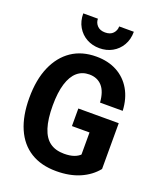

<svg xmlns="http://www.w3.org/2000/svg" viewBox="-171 -1055 974 1170"><g transform="rotate(20 316.5 -470.0)"><path d="M336 10Q238 10 169.5 -32.5Q101 -75 65.5 -156.5Q30 -238 30 -354Q30 -472 66.5 -556Q103 -640 169.5 -685Q236 -730 329 -730Q406 -730 463.5 -699Q521 -668 554.5 -610.5Q588 -553 592 -474H445Q440 -544 409 -578.5Q378 -613 326 -613Q280 -613 247.5 -585Q215 -557 197.5 -500.5Q180 -444 180 -359Q180 -272 198 -215.5Q216 -159 252.5 -132.5Q289 -106 345 -106Q383 -106 409.5 -115.5Q436 -125 452 -143L595 -98Q554 -47 488.5 -18.5Q423 10 336 10ZM447 -93V-312L478 -281H333V-395H595V-98ZM327 -784Q281 -784 244 -804.5Q207 -825 185 -862.5Q163 -900 163 -950H258Q258 -924 276 -905Q294 -886 327 -886Q361 -886 378.5 -905Q396 -924 396 -950H491Q491 -900 469 -862.5Q447 -825 410 -804.5Q373 -784 327 -784Z"/></g></svg>

Font: Instrument Sans SemiCondensed
Style: Bold
Weight: 700
Width: 4
Designer: Rodrigo Fuenzalida
Foundry: fragTYPE
Version: Version 1.000;gftools[0.9.28]